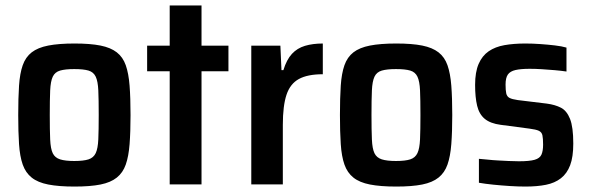

<svg xmlns="http://www.w3.org/2000/svg" viewBox="-20 -678 2166 706"><path d="M254 8Q196 8 157.5 0.5Q119 -7 96.5 -25Q74 -43 63.5 -73Q53 -103 50 -148Q47 -193 47 -255Q47 -318 50 -363Q53 -408 63.5 -438Q74 -468 96.5 -485.5Q119 -503 157.5 -510.5Q196 -518 254 -518Q312 -518 349.5 -510.5Q387 -503 409.5 -485.5Q432 -468 442.5 -438Q453 -408 456.5 -363Q460 -318 460 -255Q460 -193 456.5 -148Q453 -103 442.5 -73Q432 -43 409.5 -25Q387 -7 349.5 0.5Q312 8 254 8ZM253 -86Q287 -86 305.5 -92Q324 -98 332 -115Q340 -132 341.5 -166Q343 -200 343 -255Q343 -312 341.5 -345.5Q340 -379 332 -396Q324 -413 305.5 -418.5Q287 -424 253 -424Q220 -424 201 -418.5Q182 -413 174 -396Q166 -379 164.5 -345.5Q163 -312 163 -255Q163 -199 164.5 -165Q166 -131 174 -114.5Q182 -98 201 -92Q220 -86 253 -86Z M604 0V-416H521V-510H604V-658H721V-510H820V-416H721V0Z M904 0V-510H1011L1015 -420H1022Q1034 -459 1053.5 -480Q1073 -501 1101.5 -509.5Q1130 -518 1167 -518V-405Q1111 -405 1079 -387.5Q1047 -370 1033.5 -329.5Q1020 -289 1020 -219V0Z M1437 8Q1379 8 1340.5 0.5Q1302 -7 1279.5 -25Q1257 -43 1246.5 -73Q1236 -103 1233 -148Q1230 -193 1230 -255Q1230 -318 1233 -363Q1236 -408 1246.5 -438Q1257 -468 1279.5 -485.5Q1302 -503 1340.5 -510.5Q1379 -518 1437 -518Q1495 -518 1532.5 -510.5Q1570 -503 1592.5 -485.5Q1615 -468 1625.5 -438Q1636 -408 1639.5 -363Q1643 -318 1643 -255Q1643 -193 1639.5 -148Q1636 -103 1625.5 -73Q1615 -43 1592.5 -25Q1570 -7 1532.5 0.5Q1495 8 1437 8ZM1436 -86Q1470 -86 1488.5 -92Q1507 -98 1515 -115Q1523 -132 1524.5 -166Q1526 -200 1526 -255Q1526 -312 1524.5 -345.5Q1523 -379 1515 -396Q1507 -413 1488.5 -418.5Q1470 -424 1436 -424Q1403 -424 1384 -418.5Q1365 -413 1357 -396Q1349 -379 1347.5 -345.5Q1346 -312 1346 -255Q1346 -199 1347.5 -165Q1349 -131 1357 -114.5Q1365 -98 1384 -92Q1403 -86 1436 -86Z M1912 8Q1885 8 1854 6Q1823 4 1793.5 1Q1764 -2 1741 -6V-94Q1756 -93 1774 -91Q1792 -89 1811.5 -88Q1831 -87 1850.5 -86Q1870 -85 1888 -85Q1927 -85 1946 -90.5Q1965 -96 1971 -109.5Q1977 -123 1977 -146Q1977 -169 1974.5 -180.5Q1972 -192 1961.5 -197Q1951 -202 1927 -205L1821 -219Q1783 -224 1762.5 -241Q1742 -258 1734.5 -289Q1727 -320 1727 -366Q1727 -413 1740 -443Q1753 -473 1777 -489.5Q1801 -506 1835 -512Q1869 -518 1912 -518Q1938 -518 1966.5 -516Q1995 -514 2020.5 -511Q2046 -508 2063 -503V-415Q2043 -418 2019.5 -420Q1996 -422 1972.5 -423.5Q1949 -425 1928 -425Q1895 -425 1875.5 -420.5Q1856 -416 1847.5 -404Q1839 -392 1839 -367Q1839 -346 1841.5 -334.5Q1844 -323 1853.5 -318Q1863 -313 1884 -310L1991 -297Q2021 -293 2042.5 -282Q2064 -271 2076 -241Q2088 -211 2088 -150Q2088 -101 2076.5 -70.5Q2065 -40 2042.5 -22.5Q2020 -5 1987.5 1.5Q1955 8 1912 8Z"/></svg>

Font: Saira SemiCondensed SemiBold
Style: Regular
Weight: 600
Width: 4
Designer: Hector Gatti with collaboration of the Omnibus-Type team
Foundry: Omnibus-Type
Version: Version 1.101